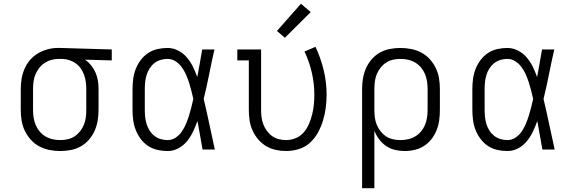

<svg xmlns="http://www.w3.org/2000/svg" viewBox="-20 -792 3040 1017"><path d="M299 8Q271 8 242.5 2.5Q214 -3 188.5 -16.5Q163 -30 143.5 -51.5Q124 -73 111.5 -99Q99 -125 94.5 -153Q90 -181 90 -210V-320Q90 -348 94.5 -375Q99 -402 110 -427.5Q121 -453 139 -474Q157 -495 180.5 -509Q204 -523 231 -530.5Q258 -538 285 -538Q289 -538 292.5 -538Q296 -538 300 -538L572 -530V-472L431 -476Q449 -463 463 -445.5Q477 -428 486 -407.5Q495 -387 498.5 -364.5Q502 -342 502 -320V-210Q502 -182 497.5 -154Q493 -126 481.5 -100Q470 -74 451.5 -52.5Q433 -31 408.5 -17Q384 -3 355.5 2.5Q327 8 299 8ZM299 -50Q319 -50 339 -54.5Q359 -59 375.5 -70Q392 -81 404.5 -97Q417 -113 424.5 -131.5Q432 -150 434.5 -170Q437 -190 437 -210V-320Q437 -339 434.5 -358Q432 -377 425.5 -395Q419 -413 408.5 -428.5Q398 -444 382.5 -455.5Q367 -467 348.5 -473Q330 -479 311 -480H300Q298 -480 295.5 -480Q293 -480 290 -480Q271 -480 251.5 -474.5Q232 -469 215.5 -458Q199 -447 187 -431Q175 -415 167.5 -397Q160 -379 157.5 -359.5Q155 -340 155 -320V-210Q155 -190 158 -169.5Q161 -149 169 -130Q177 -111 190 -95.5Q203 -80 220.5 -69.5Q238 -59 258.5 -54.5Q279 -50 299 -50Z M868 8Q841 8 814 2Q787 -4 764.5 -19Q742 -34 725.5 -56Q709 -78 699 -103.5Q689 -129 685.5 -156Q682 -183 682 -210V-320Q682 -347 685.5 -374Q689 -401 699 -426.5Q709 -452 725.5 -474Q742 -496 764.5 -511Q787 -526 814 -532Q841 -538 868 -538Q897 -538 924 -524Q951 -510 970 -487.5Q989 -465 1002 -438.5Q1015 -412 1025 -384Q1032 -421 1038.5 -457.5Q1045 -494 1051 -530H1116Q1101 -465 1088 -399Q1075 -333 1059 -268Q1075 -201 1089 -134Q1103 -67 1118 0H1053Q1046 -38 1039.5 -76Q1033 -114 1026 -151Q1016 -123 1003 -95.5Q990 -68 971 -44.5Q952 -21 925 -6.5Q898 8 868 8ZM868 -50Q891 -50 910.5 -63Q930 -76 943 -95Q956 -114 965 -135.5Q974 -157 981 -179Q988 -201 993.5 -223.5Q999 -246 1004 -268Q999 -290 993.5 -312Q988 -334 981 -355.5Q974 -377 965 -397.5Q956 -418 942.5 -436.5Q929 -455 909.5 -467.5Q890 -480 868 -480Q849 -480 830.5 -474.5Q812 -469 797 -457Q782 -445 772 -429Q762 -413 756.5 -395Q751 -377 749 -358Q747 -339 747 -320V-210Q747 -191 749 -172Q751 -153 756.5 -135Q762 -117 772 -101Q782 -85 797 -73Q812 -61 830.5 -55.5Q849 -50 868 -50Z M1496 8Q1468 8 1440.5 2Q1413 -4 1389 -18.5Q1365 -33 1347 -54.5Q1329 -76 1317.5 -101.5Q1306 -127 1302 -154.5Q1298 -182 1298 -210V-472H1237V-530H1363V-210Q1363 -190 1365.5 -170.5Q1368 -151 1375 -133Q1382 -115 1393.5 -99Q1405 -83 1421 -71.5Q1437 -60 1456.5 -55Q1476 -50 1495 -50Q1522 -50 1547 -60.5Q1572 -71 1589 -91Q1606 -111 1616.5 -135.5Q1627 -160 1633.5 -186Q1640 -212 1642.5 -238Q1645 -264 1645 -291Q1645 -350 1631.5 -408Q1618 -466 1593 -519L1651 -544Q1679 -485 1694.5 -420.5Q1710 -356 1710 -290Q1710 -256 1705.5 -221.5Q1701 -187 1691 -154Q1681 -121 1664.5 -90.5Q1648 -60 1622.5 -36.5Q1597 -13 1563.5 -2.5Q1530 8 1496 8ZM1489 -592 1447 -628 1574 -772 1626 -728Z M1898 205V-320Q1898 -348 1902.5 -376Q1907 -404 1918.5 -430Q1930 -456 1948.5 -477.5Q1967 -499 1991.5 -513Q2016 -527 2044.5 -532.5Q2073 -538 2101 -538Q2129 -538 2157.5 -532.5Q2186 -527 2211.5 -513.5Q2237 -500 2256.5 -478.5Q2276 -457 2288.5 -431Q2301 -405 2305.5 -377Q2310 -349 2310 -320V-210Q2310 -183 2306.5 -156Q2303 -129 2293 -103.5Q2283 -78 2266.5 -56.5Q2250 -35 2227.5 -20Q2205 -5 2178 1.5Q2151 8 2124 8Q2098 8 2072.5 2Q2047 -4 2025.5 -18.5Q2004 -33 1988 -54.5Q1972 -76 1963 -100V205ZM2101 -50Q2121 -50 2141.5 -54.5Q2162 -59 2179.5 -69.5Q2197 -80 2210 -95.5Q2223 -111 2231 -130Q2239 -149 2242 -169.5Q2245 -190 2245 -210V-320Q2245 -340 2242 -360.5Q2239 -381 2231 -400Q2223 -419 2210 -434.5Q2197 -450 2179.5 -460.5Q2162 -471 2141.5 -475.5Q2121 -480 2101 -480Q2081 -480 2061 -475.5Q2041 -471 2024.5 -460Q2008 -449 1995.5 -433Q1983 -417 1975.5 -398.5Q1968 -380 1965.5 -360Q1963 -340 1963 -320V-210Q1963 -190 1965.5 -170Q1968 -150 1975.5 -131.5Q1983 -113 1995.5 -97Q2008 -81 2024.5 -70Q2041 -59 2061 -54.5Q2081 -50 2101 -50Z M2668 8Q2641 8 2614 2Q2587 -4 2564.5 -19Q2542 -34 2525.5 -56Q2509 -78 2499 -103.5Q2489 -129 2485.5 -156Q2482 -183 2482 -210V-320Q2482 -347 2485.5 -374Q2489 -401 2499 -426.5Q2509 -452 2525.5 -474Q2542 -496 2564.5 -511Q2587 -526 2614 -532Q2641 -538 2668 -538Q2697 -538 2724 -524Q2751 -510 2770 -487.5Q2789 -465 2802 -438.5Q2815 -412 2825 -384Q2832 -421 2838.5 -457.5Q2845 -494 2851 -530H2916Q2901 -465 2888 -399Q2875 -333 2859 -268Q2875 -201 2889 -134Q2903 -67 2918 0H2853Q2846 -38 2839.5 -76Q2833 -114 2826 -151Q2816 -123 2803 -95.5Q2790 -68 2771 -44.5Q2752 -21 2725 -6.5Q2698 8 2668 8ZM2668 -50Q2691 -50 2710.5 -63Q2730 -76 2743 -95Q2756 -114 2765 -135.5Q2774 -157 2781 -179Q2788 -201 2793.5 -223.5Q2799 -246 2804 -268Q2799 -290 2793.5 -312Q2788 -334 2781 -355.5Q2774 -377 2765 -397.5Q2756 -418 2742.5 -436.5Q2729 -455 2709.5 -467.5Q2690 -480 2668 -480Q2649 -480 2630.5 -474.5Q2612 -469 2597 -457Q2582 -445 2572 -429Q2562 -413 2556.5 -395Q2551 -377 2549 -358Q2547 -339 2547 -320V-210Q2547 -191 2549 -172Q2551 -153 2556.5 -135Q2562 -117 2572 -101Q2582 -85 2597 -73Q2612 -61 2630.5 -55.5Q2649 -50 2668 -50Z"/></svg>

Font: Iosevka Slab Light Extended
Style: Regular
Weight: 300
Width: 7
Monospace: yes
Designer: Belleve Invis
Foundry: Belleve Invis
Version: Version 11.1.0; ttfautohint (v1.8.3)